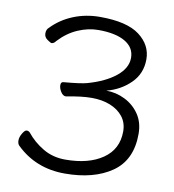

<svg xmlns="http://www.w3.org/2000/svg" viewBox="-82 -785 791 875"><g transform="rotate(10 313.5 -347.5)"><path d="M220 -329Q206 -329 196 -345Q186 -361 186 -375.5Q186 -390 197 -391Q278 -398 306 -406Q387 -429 434.5 -467.5Q482 -506 482 -553.5Q482 -601 438 -627Q394 -653 314 -653Q267 -653 219.5 -632.5Q172 -612 133 -570Q124 -557 112 -557Q110 -557 94 -567.5Q78 -578 78 -596Q78 -614 89 -623Q130 -666 187.5 -689.5Q245 -713 311 -713Q436 -713 494 -669Q552 -625 552 -559Q552 -493 507 -448.5Q462 -404 397 -387Q443 -387 484 -366.5Q525 -346 550.5 -308.5Q576 -271 576 -218Q576 -97 493 -39.5Q410 18 275.5 18Q141 18 50 -71Q42 -79 42 -94.5Q42 -110 52.5 -127.5Q63 -145 71.5 -145Q80 -145 86 -139Q118 -99 163.5 -72Q209 -45 267 -45Q375 -45 440 -90Q505 -135 505 -217Q505 -257 483 -285Q461 -313 423.5 -328Q386 -343 338 -343Q290 -343 220 -329Z"/></g></svg>

Font: LXGW WenKai Lite
Style: Regular
Weight: 400
Designer: LXGW / Fontworks Inc.
Foundry: LXGW / Fontworks Inc.
Version: Version 1.511; March 25, 2025